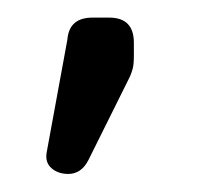

<svg xmlns="http://www.w3.org/2000/svg" viewBox="-20 -97 246 218"><path d="M57.5 100.5Q46 100.5 38.5 94Q31 87.5 33 76L56.5 -52Q58.5 -77 85 -77H104Q132 -77 132 -48.5V-34Q132 -24.5 130.8 -19.5Q129.5 -14.5 127.5 -10L80.5 84.5Q72.5 100.5 57.5 100.5Z"/></svg>

Font: Jura Light
Style: Regular
Weight: 400
Version: Version 5.106